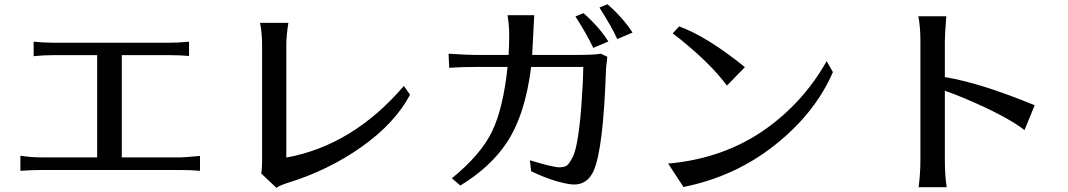

<svg xmlns="http://www.w3.org/2000/svg" viewBox="-20 -853 5040 906"><path d="M76.2 -46.9V-118.2Q126 -110.4 172.9 -110.4H438.5V-592.8H231.4Q186.5 -592.8 138.7 -587.9V-656.2Q188.5 -651.4 231.4 -651.4H778.3Q819.3 -651.4 872.1 -656.2V-588.9Q828.1 -592.8 778.3 -592.8H554.7V-110.4H833Q850.6 -110.4 923.8 -117.2V-46.9Q883.8 -50.8 833 -50.8H172.9Q126 -50.8 76.2 -46.9Z M1207 -745.1H1340.8Q1331.1 -685.5 1331.1 -640.6V-109.4Q1645.5 -167 1885.7 -447.3L1915 -406.2Q1843.8 -271.5 1686.5 -160.2Q1529.3 -48.8 1335 10.7Q1299.8 22.5 1284.2 33.2L1212.9 -34.2Q1216.8 -56.6 1216.8 -90.8V-639.6Q1216.8 -699.2 1207 -745.1Z M2096.7 -599.6Q2183.6 -593.8 2222.7 -593.8H2379.9Q2382.8 -637.7 2382.8 -685.5Q2382.8 -733.4 2375 -781.2H2501Q2493.2 -632.8 2491.2 -593.8H2703.1Q2785.2 -593.8 2815.4 -599.6L2845.7 -585Q2843.8 -572.3 2842.8 -556.6L2839.8 -532.2Q2827.1 -146.5 2780.3 -44.9Q2751 17.6 2689.5 17.6Q2676.8 17.6 2659.2 14.6Q2580.1 0 2486.3 -44.9L2480.5 -96.7Q2589.8 -63.5 2620.1 -63.5Q2650.4 -63.5 2662.6 -79.6Q2674.8 -95.7 2684.1 -115.2Q2693.4 -134.8 2701.2 -173.8Q2714.8 -240.2 2723.1 -351.6Q2731.4 -462.9 2732.4 -537.1H2486.3Q2458 -308.6 2369.1 -176.8Q2293.9 -64.5 2152.3 22.5L2112.3 -11.7Q2248 -122.1 2301.3 -231.4Q2354.5 -340.8 2375 -537.1H2225.6Q2157.2 -537.1 2099.6 -533.2ZM2695.3 -775.4 2733.4 -791Q2808.6 -724.6 2850.6 -657.2L2779.3 -627Q2754.9 -681.6 2695.3 -775.4ZM2808.6 -817.4 2846.7 -833Q2921.9 -766.6 2964.8 -699.2L2892.6 -668.9Q2868.2 -723.6 2808.6 -817.4Z M3132.8 -81.1Q3395.5 -104.5 3592.8 -244.1Q3771.5 -371.1 3880.9 -564.5L3910.2 -512.7Q3827.1 -320.3 3638.2 -169.9Q3449.2 -19.5 3205.1 29.3ZM3154.3 -695.3 3184.6 -728.5Q3316.4 -680.7 3495.1 -536.1L3410.2 -449.2Q3346.7 -534.2 3241.2 -625Q3194.3 -666 3154.3 -695.3Z M4313.5 -776.4H4445.3Q4438.5 -685.5 4438.5 -660.2V-489.3Q4606.4 -461.9 4862.3 -356.4L4814.5 -239.3Q4726.6 -306.6 4532.2 -388.7Q4481.4 -410.2 4438.5 -424.8V-101.6Q4438.5 -23.4 4447.3 30.3H4314.5Q4323.2 -30.3 4323.2 -101.6V-660.2Q4323.2 -724.6 4313.5 -776.4Z"/></svg>

Font: GenEi LateGo v2
Style: Medium
Weight: 500
Designer: o_tamon (Modified)
Foundry: o_tamon / Adobe Systems Incorporated / FONT 910 / Philipp H. Poll
Version: Version 2.1;Original Version 1.004